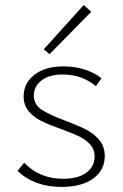

<svg xmlns="http://www.w3.org/2000/svg" viewBox="-20 -729 483 755"><path d="M152 -535 309 -709 339 -683 175 -516ZM219 -222Q171 -239 142 -253.5Q113 -268 93 -291.5Q73 -315 73 -350Q73 -402 115.5 -435Q158 -468 229 -468Q275 -468 314.5 -455Q354 -442 379 -421L357 -390Q332 -412 298.5 -424Q265 -436 226 -436Q173 -436 143 -412.5Q113 -389 113 -354Q113 -318 144 -297.5Q175 -277 238 -254Q288 -235 318.5 -219.5Q349 -204 370.5 -178.5Q392 -153 392 -115Q392 -60 346.5 -27Q301 6 222 6Q115 6 49 -57L75 -89Q136 -26 228 -26Q287 -26 319.5 -50Q352 -74 352 -113Q352 -142 334 -161.5Q316 -181 289.5 -193.5Q263 -206 219 -222Z"/></svg>

Font: Ysabeau SC Light
Style: Regular
Weight: 300
Designer: Christian Thalmann (Catharsis Fonts)
Version: Version 0.003